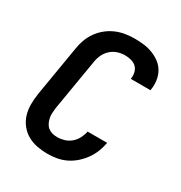

<svg xmlns="http://www.w3.org/2000/svg" viewBox="-175 -870 950 1005"><g transform="rotate(30 300.0 -367.5)"><path d="M255 8Q222 8 191 2Q160 -4 133.5 -19Q107 -34 88 -58Q69 -82 60 -111.5Q51 -141 51 -173.5Q51 -206 56 -238L107 -543Q111 -570 121 -597.5Q131 -625 148 -649Q165 -673 188.5 -692Q212 -711 239 -722.5Q266 -734 294 -738.5Q322 -743 350 -743Q378 -743 406 -739.5Q434 -736 459.5 -726Q485 -716 506 -700Q527 -684 540 -661Q553 -638 557 -610Q561 -582 556 -554Q556 -553 556 -552Q556 -551 556 -550H437Q437 -551 437 -551.5Q437 -552 437 -552Q440 -571 435.5 -589.5Q431 -608 418.5 -620Q406 -632 387.5 -637Q369 -642 350 -642Q327 -642 304.5 -634.5Q282 -627 264 -610Q246 -593 236.5 -571Q227 -549 224 -526L173 -222Q171 -206 170 -190.5Q169 -175 172 -160.5Q175 -146 181.5 -132.5Q188 -119 199 -110Q210 -101 224.5 -97Q239 -93 255 -93Q276 -93 297.5 -99.5Q319 -106 336.5 -121Q354 -136 364.5 -156.5Q375 -177 379 -198H497Q492 -170 481.5 -143Q471 -116 454 -92Q437 -68 414.5 -48Q392 -28 365.5 -15Q339 -2 310.5 3Q282 8 255 8Z"/></g></svg>

Font: Iosevka SS04 Extended Oblique
Style: Bold
Weight: 700
Width: 7
Italic angle: -9°
Monospace: yes
Designer: Belleve Invis
Foundry: Belleve Invis
Version: Version 19.0.0; ttfautohint (v1.8.4)